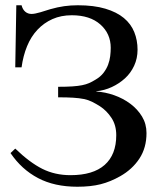

<svg xmlns="http://www.w3.org/2000/svg" viewBox="-20 -696 597 730"><path d="M346 -348Q380 -346 414 -334Q448 -322 475.5 -301.5Q503 -281 520 -253Q537 -225 537 -190Q537 -134 510 -93Q483 -52 437 -26Q400 -5 362.5 4.5Q325 14 274 14Q187 14 124.5 -19Q62 -52 20 -114L38 -131Q93 -78 141 -54Q189 -30 248 -30Q334 -30 378 -69Q422 -108 422 -182Q422 -220 404 -247.5Q386 -275 360 -292Q344 -302 330 -309Q316 -316 299 -319.5Q282 -323 258.5 -324.5Q235 -326 201 -326V-366Q234 -366 255.5 -367.5Q277 -369 292 -372Q307 -375 318.5 -380Q330 -385 343 -393Q362 -404 373.5 -419Q385 -434 391 -450Q397 -466 399 -482.5Q401 -499 401 -514Q401 -568 361.5 -603Q322 -638 253 -638Q212 -638 179.5 -623.5Q147 -609 122.5 -583Q98 -557 83 -520.5Q68 -484 62 -440H38L42 -676H62Q66 -660 76 -651.5Q86 -643 100 -643Q112 -643 134 -649.5Q156 -656 171 -661Q199 -669 224 -672.5Q249 -676 276 -676Q337 -676 380.5 -663Q424 -650 451 -627.5Q478 -605 490.5 -574Q503 -543 503 -507Q503 -474 490 -446Q477 -418 455 -398Q433 -378 405 -365Q377 -352 346 -349Z"/></svg>

Font: STIXGeneralUnicodeRegular
Style: Regular
Weight: 400
Designer: MicroPress Inc., with final additions and corrections provided by Coen Hoffman, Elsevier (retired)
Version: Version 1.1.0